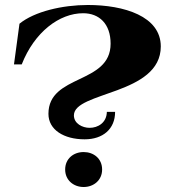

<svg xmlns="http://www.w3.org/2000/svg" viewBox="-20 -734 698 769"><path d="M319 -176C392 -176 441 -217 441 -286H408C407 -242 372 -222 339 -222C310 -222 276 -239 276 -272C276 -368 624 -353 624 -548C624 -669 477 -714 332 -714C230 -714 118 -688 58 -639L36 -476H67C118 -606 218 -681 313 -681C377 -681 423 -639 423 -559C423 -395 174 -438 174 -278C174 -214 236 -176 319 -176ZM315 15C355 15 389 -12 389 -55C389 -99 355 -125 315 -125C274 -125 241 -98 241 -55C241 -12 275 15 315 15Z"/></svg>

Font: Sprat
Style: Bold
Weight: 700
Designer: Ethan Nakache
Foundry: Collletttivo
Version: Version 2.000;Glyphs 3.2 (3217)